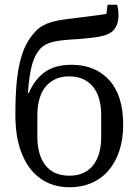

<svg xmlns="http://www.w3.org/2000/svg" viewBox="-20 -780 586 812"><path d="M274 12Q182 12 122 -50Q86 -88 65.5 -149Q45 -210 45 -297Q45 -370 50 -425.5Q55 -481 65.5 -522.5Q76 -564 92 -594Q108 -624 130 -647Q144 -662 161 -671.5Q178 -681 200.5 -687.5Q223 -694 253.5 -698Q284 -702 325 -707Q363 -712 388 -715Q413 -718 430 -721L435 -760H475Q481 -742 481 -717Q481 -694 475.5 -678.5Q470 -663 459 -651Q452 -644 442 -638.5Q432 -633 415.5 -628.5Q399 -624 374.5 -621Q350 -618 314 -615Q278 -613 252.5 -610.5Q227 -608 208.5 -604Q190 -600 177 -593.5Q164 -587 153 -577Q141 -564 132 -548Q123 -532 116.5 -510Q110 -488 105.5 -458Q101 -428 98 -387H102Q127 -445 170 -475.5Q213 -506 283 -506Q383 -506 442 -441Q501 -376 501 -252Q501 -192 485 -143Q469 -94 439.5 -59.5Q410 -25 368 -6.5Q326 12 274 12ZM273 -37Q308 -37 333.5 -49Q359 -61 375.5 -83Q392 -105 400 -135Q408 -165 408 -200V-294Q408 -329 400 -359Q392 -389 375.5 -410.5Q359 -432 333.5 -444.5Q308 -457 273 -457Q238 -457 212.5 -444.5Q187 -432 170.5 -410.5Q154 -389 146 -359Q138 -329 138 -294V-200Q138 -165 146 -135Q154 -105 170.5 -83Q187 -61 212.5 -49Q238 -37 273 -37Z"/></svg>

Font: IBM Plex Serif
Style: Regular
Weight: 400
Designer: Mike Abbink, Paul van der Laan, Pieter van Rosmalen
Foundry: Bold Monday
Version: Version 3.001